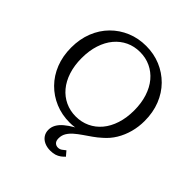

<svg xmlns="http://www.w3.org/2000/svg" viewBox="-250 -889 1293 1293"><g transform="rotate(45 396.5 -242.0)"><path d="M397 -48Q451 -48 497 -69.5Q543 -91 576.5 -131Q610 -171 628.5 -228Q647 -285 647 -355Q647 -425 628.5 -482Q610 -539 576.5 -579Q543 -619 497 -640.5Q451 -662 397 -662Q342 -662 296.5 -640.5Q251 -619 217.5 -579Q184 -539 165.5 -482Q147 -425 147 -355Q147 -285 165.5 -228Q184 -171 217.5 -131Q251 -91 297 -69.5Q343 -48 397 -48ZM626 -74Q602 -52 573.5 -32Q545 -12 518 6.5Q491 25 468.5 44.5Q446 64 432.5 86.5Q419 109 419 137Q419 162 431 173.5Q443 185 460 185Q477 185 490 175.5Q503 166 514 157L542 190Q530 203 515.5 213.5Q501 224 482.5 230Q464 236 438 236Q407 236 382.5 225Q358 214 344 193.5Q330 173 330 145Q330 119 343 95.5Q356 72 381.5 50.5Q407 29 442.5 8.5Q478 -12 522 -31L513 -9Q496 -3 476.5 1Q457 5 437.5 7.5Q418 10 397 10Q323 10 259.5 -16.5Q196 -43 148 -91.5Q100 -140 73.5 -207Q47 -274 47 -355Q47 -436 73.5 -503Q100 -570 148 -618.5Q196 -667 259.5 -693.5Q323 -720 397 -720Q471 -720 534.5 -693.5Q598 -667 646 -618.5Q694 -570 720.5 -503Q747 -436 747 -355Q747 -299 733 -247.5Q719 -196 692.5 -152Q666 -108 626 -74Z"/></g></svg>

Font: Roboto Serif 28pt
Style: Regular
Weight: 400
Designer: Greg Gazdowicz
Foundry: Commercial Type
Version: Version 1.008